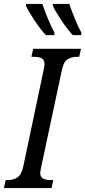

<svg xmlns="http://www.w3.org/2000/svg" viewBox="-37 -964 437 984"><path d="M-8 -41H2Q33 -41 53.5 -55.5Q74 -70 83 -114L186 -603Q191 -626 191 -635Q191 -657 177 -665Q163 -673 135 -673H124L133 -714H378L369 -673H359Q327 -673 307 -658.5Q287 -644 279 -600L176 -117Q169 -84 169 -79Q169 -57 183.5 -49Q198 -41 226 -41H236L227 0H-17ZM96 -934 97 -944H180Q192 -908 209.5 -866Q227 -824 242 -797L241 -784H198Q173 -810 140.5 -858.5Q108 -907 96 -934ZM234 -934V-944H318Q331 -906 348 -864.5Q365 -823 380 -797L379 -784H336Q311 -810 278.5 -858.5Q246 -907 234 -934Z"/></svg>

Font: Noto Serif Cond
Style: Italic
Weight: 400
Width: 3
Italic angle: -12°
Designer: Monotype Design Team
Foundry: Monotype Imaging Inc.
Version: Version 1.001